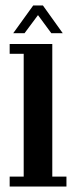

<svg xmlns="http://www.w3.org/2000/svg" viewBox="-20 -685 278 705"><path d="M15.5 0V-36.5H67V-487.5H15.5V-523.5H172V-36.5H224V0ZM28.5 -563 102 -665H137.5L210.5 -563H168.5L119.5 -629.5L70 -563Z"/></svg>

Font: Imbue 10pt SemiBold
Style: Regular
Weight: 600
Designer: Tyler Finck
Foundry: Etcetera Type Company
Version: Version 1.102; ttfautohint (v1.8.3)